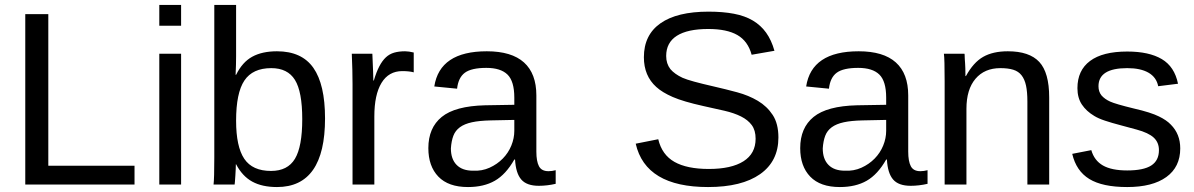

<svg xmlns="http://www.w3.org/2000/svg" viewBox="-20 -745 4820 775"><path d="M82 0V-688H175V-76H523V0Z M623 -641V-725H711V-641ZM623 0V-528H711V0Z M1292 -267Q1292 10 1098 10Q1038 10 998 -12Q958 -34 933 -82H932Q932 -74 931.5 -63Q931 -52 930 -36Q928 -4 927 0H842Q845 -25 845 -109V-725H933V-518Q933 -502 932.5 -483.5Q932 -465 931 -443H933Q958 -494 998 -516Q1038 -538 1098 -538Q1198 -538 1245 -471Q1292 -404 1292 -267ZM1200 -264Q1200 -375 1170.5 -422.5Q1141 -470 1075 -470Q1000 -470 966.5 -420Q933 -370 933 -258Q933 -153 966 -104Q999 -55 1074 -55Q1141 -55 1170.5 -104Q1200 -153 1200 -264Z M1403 0V-405Q1403 -460 1400 -528H1483Q1485 -483 1486 -456Q1487 -429 1487 -420H1489Q1499 -454 1511 -477Q1523 -500 1537.5 -513.5Q1552 -527 1571 -532.5Q1590 -538 1615 -538Q1630 -538 1650 -533V-453Q1632 -458 1604 -458Q1549 -458 1520 -410.5Q1491 -363 1491 -275V0Z M1869 10Q1790 10 1749.5 -32Q1709 -74 1709 -147Q1709 -229 1763 -273Q1817 -317 1938 -320L2056 -322V-351Q2056 -417 2028.5 -444Q2001 -471 1943 -471Q1883 -471 1856.5 -451.5Q1830 -432 1825 -387L1733 -396Q1755 -538 1945 -538Q2045 -538 2095 -493Q2145 -448 2145 -360V-133Q2145 -94 2155.5 -74Q2166 -54 2194 -54Q2208 -54 2223 -58V-3Q2188 5 2155 5Q2106 5 2084 -20.5Q2062 -46 2059 -101H2056Q2022 -41 1977.5 -15.5Q1933 10 1869 10ZM1889 -56Q1925 -54 1956 -68Q1987 -82 2009.5 -105Q2032 -128 2044 -157.5Q2056 -187 2056 -217V-261L1960 -259Q1915 -258 1885 -251.5Q1855 -245 1836.5 -231.5Q1818 -218 1810 -197Q1802 -176 1800 -146Q1800 -103 1823 -79.5Q1846 -56 1889 -56Z M3122 -190Q3122 -94 3048 -42Q2974 10 2838 10Q2586 10 2546 -165L2637 -183Q2652 -120 2702.5 -91.5Q2753 -63 2841 -63Q2932 -63 2981 -94Q3030 -125 3030 -185Q3030 -219 3014.5 -240Q2999 -261 2971 -275Q2943 -289 2904 -298Q2865 -307 2819 -317Q2738 -335 2695.5 -353.5Q2653 -372 2629 -394Q2579 -439 2579 -514Q2579 -604 2646 -651Q2713 -698 2840 -698Q2898 -698 2942.5 -689.5Q2987 -681 3019 -662Q3051 -643 3072.5 -613Q3094 -583 3106 -540L3014 -524Q2999 -579 2956.5 -603.5Q2914 -628 2839 -628Q2755 -628 2712 -600.5Q2669 -573 2669 -519Q2669 -488 2686 -466Q2703 -446 2735 -431Q2751 -424 2782 -415.5Q2813 -407 2861 -396Q2909 -385 2955.5 -372.5Q3002 -360 3039 -338Q3076 -316 3099 -281Q3122 -246 3122 -190Z M3370 10Q3291 10 3250.5 -32Q3210 -74 3210 -147Q3210 -229 3264 -273Q3318 -317 3439 -320L3557 -322V-351Q3557 -417 3529.5 -444Q3502 -471 3444 -471Q3384 -471 3357.5 -451.5Q3331 -432 3326 -387L3234 -396Q3256 -538 3446 -538Q3546 -538 3596 -493Q3646 -448 3646 -360V-133Q3646 -94 3656.5 -74Q3667 -54 3695 -54Q3709 -54 3724 -58V-3Q3689 5 3656 5Q3607 5 3585 -20.5Q3563 -46 3560 -101H3557Q3523 -41 3478.5 -15.5Q3434 10 3370 10ZM3390 -56Q3426 -54 3457 -68Q3488 -82 3510.5 -105Q3533 -128 3545 -157.5Q3557 -187 3557 -217V-261L3461 -259Q3416 -258 3386 -251.5Q3356 -245 3337.5 -231.5Q3319 -218 3311 -197Q3303 -176 3301 -146Q3301 -103 3324 -79.5Q3347 -56 3390 -56Z M4127 0V-335Q4127 -374 4121.5 -399.5Q4116 -425 4103.5 -441Q4091 -457 4070 -463.5Q4049 -470 4018 -470Q3954 -470 3917.5 -427Q3881 -384 3881 -306V0H3793V-416Q3793 -508 3790 -528H3873Q3874 -527 3874 -515Q3874 -509 3874.5 -504Q3875 -499 3875.5 -490.5Q3876 -482 3876.5 -469.5Q3877 -457 3877 -438H3879Q3909 -493 3948.5 -515.5Q3988 -538 4048 -538Q4135 -538 4175 -495Q4215 -452 4215 -352V0Z M4744 -146Q4744 -71 4688 -30.5Q4632 10 4530 10Q4430 10 4377 -22.5Q4324 -55 4308 -124L4385 -139Q4397 -97 4432 -77Q4467 -57 4530 -57Q4596 -57 4627 -77Q4658 -97 4658 -139Q4658 -170 4637 -189.5Q4616 -209 4568 -222L4505 -239Q4467 -249 4440 -258Q4413 -267 4397 -277Q4365 -296 4347 -323Q4329 -350 4329 -389Q4329 -461 4380 -499Q4431 -537 4530 -537Q4618 -537 4669.5 -506.5Q4721 -476 4735 -407L4655 -397Q4648 -433 4616 -451.5Q4584 -470 4530 -470Q4414 -470 4414 -397Q4414 -375 4426 -360Q4439 -345 4461 -335Q4472 -330 4496 -323Q4520 -316 4557 -307Q4592 -299 4617 -291Q4642 -283 4658 -275Q4689 -260 4706 -242Q4744 -204 4744 -146Z"/></svg>

Font: Libra Sans
Style: Regular
Weight: 400
Foundry: Context Ltd
Version: Version 1.000; ttfautohint (v1.3)